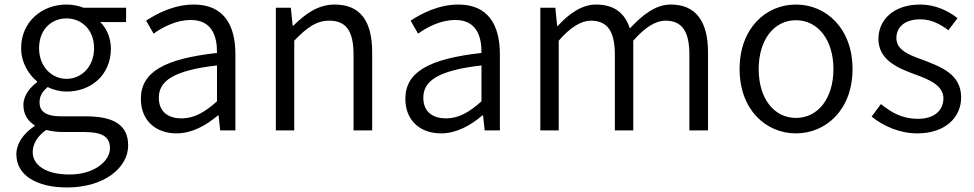

<svg xmlns="http://www.w3.org/2000/svg" viewBox="-20 -574 4287 845"><path d="M275 251C439 251 544 164 544 66C544 -23 482 -62 358 -62H250C176 -62 154 -88 154 -123C154 -155 170 -174 190 -191C215 -178 246 -171 273 -171C382 -171 468 -245 468 -360C468 -409 448 -451 421 -477H535V-540H348C329 -547 303 -554 273 -554C164 -554 73 -478 73 -362C73 -297 108 -244 143 -216V-212C116 -192 83 -157 83 -112C83 -69 104 -40 132 -23V-19C82 14 52 59 52 105C52 198 142 251 275 251ZM273 -227C208 -227 152 -280 152 -362C152 -444 206 -493 273 -493C339 -493 394 -443 394 -362C394 -280 338 -227 273 -227ZM286 194C185 194 124 155 124 95C124 62 142 27 183 -2C208 4 235 7 252 7H351C425 7 464 25 464 78C464 136 394 194 286 194Z M757 13C825 13 887 -22 939 -66H942L949 0H1016V-335C1016 -465 964 -554 833 -554C746 -554 670 -514 623 -483L656 -426C697 -455 755 -486 820 -486C913 -486 936 -414 935 -341C703 -315 600 -257 600 -139C600 -41 668 13 757 13ZM779 -53C724 -53 679 -79 679 -144C679 -218 744 -264 935 -286V-128C880 -79 834 -53 779 -53Z M1194 0H1275V-395C1331 -453 1372 -483 1429 -483C1504 -483 1536 -437 1536 -333V0H1618V-343C1618 -481 1566 -554 1453 -554C1379 -554 1323 -512 1271 -461H1268L1260 -540H1194Z M1921 13C1989 13 2051 -22 2103 -66H2106L2113 0H2180V-335C2180 -465 2128 -554 1997 -554C1910 -554 1834 -514 1787 -483L1820 -426C1861 -455 1919 -486 1984 -486C2077 -486 2100 -414 2099 -341C1867 -315 1764 -257 1764 -139C1764 -41 1832 13 1921 13ZM1943 -53C1888 -53 1843 -79 1843 -144C1843 -218 1908 -264 2099 -286V-128C2044 -79 1998 -53 1943 -53Z M2358 0H2439V-395C2490 -454 2538 -483 2580 -483C2653 -483 2686 -437 2686 -333V0H2767V-395C2819 -454 2865 -483 2909 -483C2981 -483 3014 -437 3014 -333V0H3096V-343C3096 -481 3042 -554 2932 -554C2867 -554 2810 -511 2752 -449C2731 -513 2687 -554 2603 -554C2540 -554 2482 -512 2435 -460H2432L2424 -540H2358Z M3483 13C3615 13 3732 -91 3732 -270C3732 -450 3615 -554 3483 -554C3351 -554 3235 -450 3235 -270C3235 -91 3351 13 3483 13ZM3483 -55C3386 -55 3319 -141 3319 -270C3319 -398 3386 -485 3483 -485C3580 -485 3648 -398 3648 -270C3648 -141 3580 -55 3483 -55Z M4017 13C4142 13 4210 -59 4210 -145C4210 -248 4122 -279 4043 -310C3981 -332 3925 -353 3925 -407C3925 -451 3958 -489 4030 -489C4079 -489 4117 -468 4154 -441L4194 -494C4153 -527 4095 -554 4030 -554C3913 -554 3846 -487 3846 -403C3846 -311 3929 -275 4006 -247C4067 -225 4132 -199 4132 -141C4132 -91 4095 -51 4020 -51C3952 -51 3904 -78 3857 -116L3816 -61C3867 -19 3940 13 4017 13Z"/></svg>

Font: Source Han Sans JP Normal
Style: Regular
Weight: 350
Designer: Ryoko NISHIZUKA 西塚涼子 (kana, bopomofo & ideographs); Paul D. Hunt (Latin, Greek & Cyrillic); Sandoll Communications 산돌커뮤니
Foundry: Adobe
Version: Version 2.002;hotconv 1.0.116;makeotfexe 2.5.65601